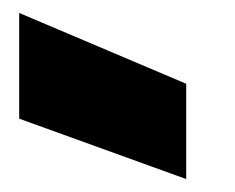

<svg xmlns="http://www.w3.org/2000/svg" viewBox="-20 -880 364 298"><path d="M9.8 -695.8V-859.9L269 -750V-602.1Z"/></svg>

Font: SVN-Poppins Black
Style: Regular
Weight: 900
Designer: Ninad Kale (Devanagari), Jonny Pinhorn (Latin)
Foundry: Indian Type Foundry
Version: Version 3.002 2017